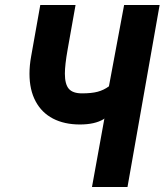

<svg xmlns="http://www.w3.org/2000/svg" viewBox="-20 -745 656 765"><path d="M396 -273 392.5 -270Q357.5 -249 298.5 -249Q236.5 -249 191.2 -272.5Q146 -296 121.8 -341.5Q97.5 -387 97.5 -451Q97.5 -484.5 104 -520L140.5 -725H281L249.5 -548Q238.5 -486 238.5 -451.5Q238.5 -409.5 254.2 -391.2Q270 -373 306.5 -373Q345 -373 369.2 -379.5Q393.5 -386 414 -401L474.5 -725H616L488 0H346.5Z"/></svg>

Font: JuliaMono ExtraBoldItalic
Style: Regular
Weight: 800
Italic angle: -9°
Monospace: yes
Designer: cormullion
Foundry: corm
Version: Version 0.049; ttfautohint (v1.8.4)